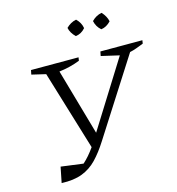

<svg xmlns="http://www.w3.org/2000/svg" viewBox="-123 -959 986 1069"><g transform="rotate(-15 370.0 -424.0)"><path d="M100 5 118 -85 246 -68Q280 -98 313 -145L174 -603L93 -622L98 -647H372L369 -628Q314 -606 249 -598L358 -216L597 -598L493 -622L498 -647H740L737 -628Q714 -619 695 -612Q676 -605 657 -601L377 -163Q341 -106 304 -67.5Q267 -29 218.5 -10.5Q170 8 100 5ZM413 -853Q439 -828 444 -796Q421 -769 388 -765Q361 -791 355 -821Q381 -847 413 -853ZM560 -853Q572 -840 580 -825.5Q588 -811 591 -796Q566 -769 535 -765Q509 -787 502 -821Q527 -847 560 -853Z"/></g></svg>

Font: Piazzolla Light
Style: Italic
Weight: 300
Italic angle: -11.3°
Designer: Juan Pablo del Peral
Foundry: Huerta Tipografica
Version: Version 1.330